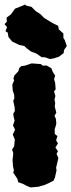

<svg xmlns="http://www.w3.org/2000/svg" viewBox="-31 -798 313 842"><path d="M45 -14 27 -41 30 -51 26 -69 24 -97 26 -113 27 -127 22 -142 31 -156 34 -186 25 -208 35 -229 26 -248 33 -269 29 -285 27 -299 34 -311 33 -328 27 -356 32 -367 31 -383 25 -400 23 -427 31 -445 28 -454 32 -467 49 -485 54 -500 62 -508 78 -510 108 -520 148 -517 157 -510 173 -511 194 -499 201 -482 211 -466 206 -451 211 -434 213 -406 206 -397 212 -377 208 -362 211 -346 209 -331 216 -304 208 -290 214 -277 216 -256 213 -244 209 -232V-211L221 -201L215 -183L223 -169L212 -151L223 -135L217 -123L225 -105L222 -92L215 -62L217 -51L210 -20L204 -6L181 6L162 14L137 21L103 24L86 17L69 8L49 1ZM188 -539 166 -547H152L129 -563L105 -572L85 -587L76 -596L53 -601L22 -616L6 -636L3 -655L-7 -661L0 -679L-11 -692L-1 -703L-2 -721L17 -735L35 -760L63 -771L79 -778L85 -773L107 -768L126 -749L145 -737L163 -719L201 -696L224 -685L227 -669L247 -651V-632L253 -622L262 -596L250 -579L248 -565L227 -549L205 -542Z"/></svg>

Font: Winky Rough ExtraBold
Style: Regular
Weight: 800
Designer: Simon Atzbach
Foundry: typofactur
Version: Version 1.206; ttfautohint (v1.8.4.7-5d5b)